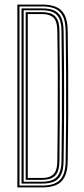

<svg xmlns="http://www.w3.org/2000/svg" viewBox="-20 -820 367 840"><path d="M56 0V-800H165Q199.5 -800 224.2 -790.1Q249 -780.2 262.4 -755.2Q275.8 -730.2 276.2 -685Q277.8 -594.5 278.2 -504.6Q278.8 -414.8 278.4 -319.1Q278 -223.5 276.2 -115.2Q275.8 -70.8 262.5 -45.5Q249.2 -20.2 224.5 -10.1Q199.8 0 164.2 0ZM65.2 -8.2H164.2Q188.8 -8.2 207.8 -13.4Q226.8 -18.5 239.9 -30.6Q253 -42.8 259.9 -63.5Q266.8 -84.2 267.2 -115.2Q268.8 -211.5 269.2 -304.2Q269.8 -397 269.2 -491Q268.8 -585 267.2 -684.8Q266.5 -727.2 254.4 -750.5Q242.2 -773.8 219.6 -782.8Q197 -791.8 165 -791.8H65.2ZM74.2 -16.8V-783.2H165Q195.2 -783.2 215.8 -774.9Q236.2 -766.5 247 -745Q257.8 -723.5 258.2 -684.8Q259.5 -612.5 260 -542.5Q260.5 -472.5 260.5 -402.6Q260.5 -332.8 260 -261.5Q259.5 -190.2 258.2 -115.2Q257.8 -76 246.6 -54.6Q235.5 -33.2 214.8 -25Q194 -16.8 164.2 -16.8ZM83.5 -25H164.2Q208.8 -25 228.6 -46Q248.5 -67 249 -115.2Q250.2 -214.2 250.8 -307Q251.2 -399.8 250.8 -492.8Q250.2 -585.8 249 -685Q248.5 -733.8 228.8 -754.4Q209 -775 165 -775H83.5ZM92.5 -33.2V-766.8H165Q188.5 -766.8 205.2 -759.8Q222 -752.8 230.9 -735Q239.8 -717.2 240 -685Q241.2 -590.8 241.6 -499.1Q242 -407.5 241.6 -313Q241.2 -218.5 240 -115.2Q239.5 -70.2 221.6 -51.8Q203.8 -33.2 164.2 -33.2ZM101.5 -41.5H164.2Q187.2 -41.5 201.9 -48.8Q216.5 -56 223.5 -72.1Q230.5 -88.2 230.8 -115.2Q232 -198.2 232.5 -287.9Q233 -377.5 232.8 -476.2Q232.5 -575 230.8 -685Q230.2 -727.8 213.5 -743.1Q196.8 -758.5 165 -758.5H101.5Z"/></svg>

Font: Big Shoulders Inline Display Thin Light
Style: Regular
Weight: 300
Version: Version 2.002